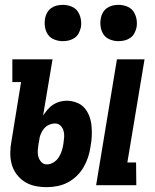

<svg xmlns="http://www.w3.org/2000/svg" viewBox="-20 -765 640 793"><path d="M377 0 463 -520H577L506 -94H542L543 0ZM173 8Q148 8 124.5 3Q101 -2 81.5 -14.5Q62 -27 48 -46Q34 -65 28 -88Q22 -111 22.5 -136Q23 -161 28 -186L67 -426H31V-520H197L158 -288Q167 -301 176.5 -312.5Q186 -324 199 -332.5Q212 -341 226.5 -345Q241 -349 255 -349Q276 -349 296 -341.5Q316 -334 329 -319Q342 -304 349 -285Q356 -266 358 -245Q360 -224 359 -202.5Q358 -181 354 -160Q351 -138 344 -116.5Q337 -95 325.5 -75Q314 -55 297 -38.5Q280 -22 260 -11.5Q240 -1 217.5 3.5Q195 8 173 8ZM174 -86Q188 -86 201.5 -94.5Q215 -103 223 -116Q231 -129 235.5 -143Q240 -157 242 -172Q244 -185 245 -198.5Q246 -212 242.5 -224.5Q239 -237 230 -246Q221 -255 207 -255Q195 -255 182.5 -249.5Q170 -244 161.5 -233.5Q153 -223 148 -210.5Q143 -198 142 -186L139 -170Q137 -157 136 -143.5Q135 -130 138.5 -117.5Q142 -105 151 -95.5Q160 -86 174 -86ZM469 -595Q452 -595 435 -601.5Q418 -608 408.5 -621.5Q399 -635 396 -652.5Q393 -670 396 -688Q398 -701 404.5 -712.5Q411 -724 421.5 -731.5Q432 -739 444.5 -742Q457 -745 470 -745Q487 -745 504 -738.5Q521 -732 530.5 -718.5Q540 -705 543.5 -687.5Q547 -670 544 -652Q541 -639 535 -627.5Q529 -616 518 -608.5Q507 -601 494.5 -598Q482 -595 469 -595ZM239 -595Q222 -595 205 -601.5Q188 -608 178.5 -621.5Q169 -635 166 -652.5Q163 -670 166 -688Q168 -701 174.5 -712.5Q181 -724 191.5 -731.5Q202 -739 214.5 -742Q227 -745 240 -745Q257 -745 274 -738.5Q291 -732 300.5 -718.5Q310 -705 313.5 -687.5Q317 -670 314 -652Q311 -639 305 -627.5Q299 -616 288 -608.5Q277 -601 264.5 -598Q252 -595 239 -595Z"/></svg>

Font: Iosevka HT Extrabold Extended
Style: Italic
Weight: 800
Width: 7
Italic angle: -9°
Monospace: yes
Designer: Belleve Invis
Foundry: Belleve Invis
Version: Version 32.3.0; ttfautohint (v1.8.4)